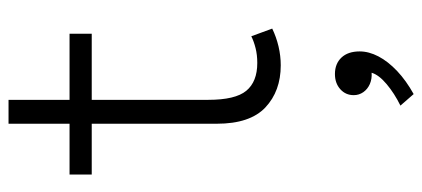

<svg xmlns="http://www.w3.org/2000/svg" viewBox="-290 -373 990 450"><g transform="rotate(-90 205.0 -148.0)"><path d="M277 15Q216.5 15 178.2 -21Q140 -57 140 -135V-623H196V-480H351V-428H196V-155Q196 -91.5 217.2 -65.8Q238.5 -40 282.5 -40Q301.5 -40 317.2 -44Q333 -48 345 -54L363 -5Q343.5 4.5 321.2 9.8Q299 15 277 15ZM21 -428V-480H153V-428ZM209.5 326.5 182.5 295.5Q211 281.5 232.8 263.2Q254.5 245 259.5 228Q245 229 233 223.8Q221 218.5 214 208.5Q207 198.5 207 186Q207 167 221 154.5Q235 142 256.5 142Q280.5 142 295 157.2Q309.5 172.5 309.5 200Q309.5 221.5 297.8 244Q286 266.5 263.5 287.8Q241 309 209.5 326.5Z"/></g></svg>

Font: Geologica Thin
Style: Regular
Weight: 100
Version: Version 1.010;gftools[0.9.28]